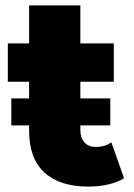

<svg xmlns="http://www.w3.org/2000/svg" viewBox="-20 -683 497 712"><path d="M440 -22Q416 -7 381.5 1Q347 9 308 9Q202 9 145 -43Q88 -95 88 -198V-380H9V-522H88V-663H278V-522H402V-380H278V-200Q278 -171 293.5 -154.5Q309 -138 335 -138Q368 -138 393 -155ZM22 -318H389V-218H22Z"/></svg>

Font: Idrija
Style: Regular
Weight: 800
Designer: Julieta Ulanovsky
Foundry: Julieta Ulanovsky
Version: Version 7.200